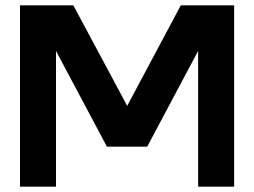

<svg xmlns="http://www.w3.org/2000/svg" viewBox="-20 -700 953 720"><path d="M858 0H723V-509L532 -150H381L190 -509V0H55V-680H255L457 -303L658 -680H858Z"/></svg>

Font: Puffins on Iceburgs(2)
Style: on-Iceburgs-Bold
Weight: 700
Version: Version 1.0